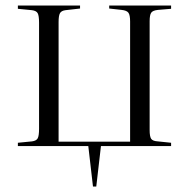

<svg xmlns="http://www.w3.org/2000/svg" viewBox="-20 -531 684 698"><path d="M318 147 301 0H45V-12L96 -17Q112 -19 117 -28Q122 -37 122 -63V-448Q122 -474 117 -483Q112 -492 96 -494L45 -499V-511H271V-500L218 -494Q203 -492 198 -483Q193 -474 193 -451V-16H453V-453Q453 -476 447 -484.5Q441 -493 422 -495L377 -500V-511H602V-499L554 -495Q535 -493 529.5 -484.5Q524 -476 524 -454V-58Q524 -35 529.5 -26.5Q535 -18 554 -17L602 -12V0H347L330 147Z"/></svg>

Font: Literata 72pt Light
Style: Regular
Weight: 300
Designer: Latin by Veronika Burian and Jose Scaglione. Greek by Irene Vlachou. Cyrillic by Vera Evstafieva.
Foundry: TypeTogether
Version: Version 3.002